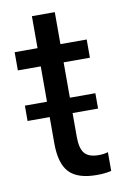

<svg xmlns="http://www.w3.org/2000/svg" viewBox="-76 -677 470 727"><g transform="rotate(-10 159.0 -313.5)"><path d="M293 -74V-2Q271 4 237 4Q164 4 131.5 -30Q99 -64 99 -142V-243H14V-302H99V-438H11V-508H99V-631H187V-508H288V-438H187V-302H285V-243H187V-151Q187 -107 203 -88Q219 -69 257 -69Q278 -69 293 -74Z"/></g></svg>

Font: CST
Style: Regular
Weight: 400
Version: Version 1.00